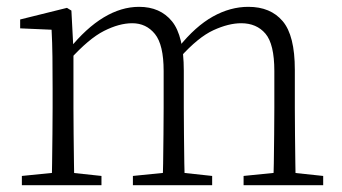

<svg xmlns="http://www.w3.org/2000/svg" viewBox="-20 -542 1001 562"><path d="M44 0V-27L154 -38H174L277 -27V0ZM131 0Q132 -24 132.5 -64.5Q133 -105 133.5 -149Q134 -193 134 -226V-282Q134 -333 133.5 -375.5Q133 -418 131 -455L39 -459V-485L176 -519L189 -511L195 -396V-393V-226Q195 -193 195.5 -149Q196 -105 196.5 -64.5Q197 -24 198 0ZM369 0V-27L478 -38H499L601 -27V0ZM456 0Q457 -24 457.5 -64Q458 -104 458.5 -148Q459 -192 459 -226V-334Q459 -411 433.5 -442.5Q408 -474 367 -474Q329 -474 284.5 -451.5Q240 -429 184 -367L173 -398H182Q232 -460 283.5 -491Q335 -522 387 -522Q449 -522 483.5 -479.5Q518 -437 518 -335V-226Q518 -192 518.5 -148Q519 -104 519.5 -64Q520 -24 521 0ZM693 0V-27L802 -38H822L926 -27V0ZM779 0Q781 -24 781.5 -64Q782 -104 782.5 -148Q783 -192 783 -226V-334Q783 -413 757 -443.5Q731 -474 686 -474Q649 -474 604.5 -453.5Q560 -433 507 -374L495 -404H503Q552 -465 603 -493.5Q654 -522 707 -522Q772 -522 807.5 -480Q843 -438 843 -338V-226Q843 -192 843.5 -148Q844 -104 844.5 -64Q845 -24 846 0Z"/></svg>

Font: Noto Serif JP ExtraLight
Style: Regular
Weight: 200
Designer: Ryoko NISHIZUKA  (kana & ideographs); Frank Grießhammer (Latin, Greek & Cyrillic); Wenlong ZHANG  (bopomofo); Sandoll Co
Foundry: Adobe
Version: Version 2.002-H1;hotconv 1.1.0;makeotfexe 2.6.0